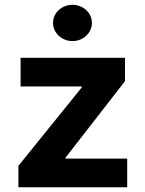

<svg xmlns="http://www.w3.org/2000/svg" viewBox="-20 -789 612 809"><path d="M324.6 -420.8V-424.7H66.8V-545.5H506.7V-447.1L256 -124.6V-120.7H516V0H57.5V-90.2ZM285.2 -768.8Q301.1 -768.8 316.1 -763.1Q331 -757.5 342.3 -747.3Q353.7 -737.2 360.4 -723.2Q367.2 -709.2 367.2 -692.5Q367.2 -675.8 360.4 -661.8Q353.7 -647.7 342.2 -637.4Q330.6 -627.1 315.9 -621.4Q301.1 -615.8 285.2 -615.8Q269.2 -615.8 254.4 -621.6Q239.7 -627.5 228.3 -637.6Q217 -647.7 210.2 -661.9Q203.5 -676.1 203.5 -692.5Q203.5 -709.2 210.2 -723.2Q217 -737.2 228.3 -747.3Q239.7 -757.5 254.4 -763.1Q269.2 -768.8 285.2 -768.8Z"/></svg>

Font: Inter P
Style: Bold
Weight: 700
Designer: Rasmus Andersson
Foundry: rsms
Version: Version 3.018;git-588b23468